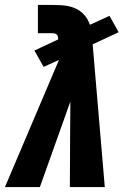

<svg xmlns="http://www.w3.org/2000/svg" viewBox="-37 -755 557 775"><path d="M-17 0 201 -513 139 -485 102 -551 198 -596Q198 -601 197 -606Q196 -611 193 -614.5Q190 -618 185 -619.5Q180 -621 175 -621H116V-735H175Q193 -735 210.5 -734Q228 -733 244.5 -729Q261 -725 275.5 -717Q290 -709 301 -697Q310 -688 316 -677Q322 -666 326 -655L405 -691L442 -625L337 -576L386 0H245L246 -197L247 -345L124 0Z"/></svg>

Font: Iosevka Slab Heavy Oblique
Style: Regular
Weight: 900
Italic angle: -9°
Monospace: yes
Designer: Belleve Invis
Foundry: Belleve Invis
Version: Version 11.1.1; ttfautohint (v1.8.3)